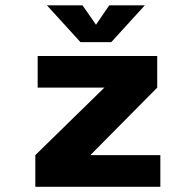

<svg xmlns="http://www.w3.org/2000/svg" viewBox="-20 -714 750 734"><path d="M325.5 -121H593V0H115V-121L379 -379H124V-500H581V-379ZM533.5 -693.5 405.5 -553H287.5L159.5 -693.5H295.5L347 -619.5L397.5 -693.5Z"/></svg>

Font: League Mono
Style: Bold
Weight: 700
Width: 6
Designer: Tyler Finck
Foundry: The League of Moveable Type / Tyler Finck
Version: Version 2.300;RELEASE